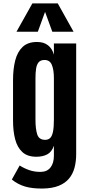

<svg xmlns="http://www.w3.org/2000/svg" viewBox="-20 -985 523 1115"><path d="M229 109.9Q168.5 110.8 126 98.4Q83.5 85.9 48.8 57.6L94.2 -23.9Q120.1 -7.3 150.6 3.2Q181.2 13.7 216.8 13.2Q253.9 12.7 273.4 -12.7Q293 -38.1 293 -80.6V-138.7Q280.3 -102.1 254.2 -88.4Q228 -74.7 190.9 -74.7Q139.2 -74.7 109.6 -102.1Q80.1 -129.4 67.9 -176.8Q55.7 -224.1 55.7 -284.2V-520Q55.7 -584 68.4 -634Q81.1 -684.1 111.8 -712.9Q142.6 -741.7 196.3 -741.2Q233.9 -741.2 258.5 -722.2Q283.2 -703.1 293 -667.5V-732.4H422.4V-90.3Q422.4 -46.9 412.6 -10.5Q402.8 25.9 380.4 52.5Q357.9 79.1 320.8 94Q283.7 108.9 229 109.9ZM242.2 -172.9Q259.8 -172.9 271 -183.3Q282.2 -193.8 287.6 -219.5Q293 -245.1 293 -291V-530.8Q293 -579.1 281.2 -607.9Q269.5 -636.7 238.8 -636.7Q215.3 -636.7 204.1 -623Q192.9 -609.4 189.5 -585.7Q186 -562 186 -531.2V-290Q186 -235.8 196.3 -204.3Q206.5 -172.9 242.2 -172.9ZM75.7 -800.8 168 -965.3H315.4L407.2 -800.8H283.7L241.7 -916L199.7 -800.8Z"/></svg>

Font: Antonio
Style: Bold
Weight: 700
Designer: Vernon Adams
Foundry: Vernon Adams
Version: Version 1.002